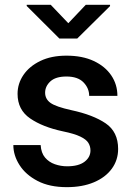

<svg xmlns="http://www.w3.org/2000/svg" viewBox="-20 -770 555 800"><path d="M356.9 -143.1Q356.9 -160.6 348.1 -174.8Q339.4 -189 314.7 -200.9Q290 -212.9 242.2 -222.7Q157.7 -240.7 105.5 -276.6Q53.2 -312.5 53.2 -378.9Q53.2 -421.9 77.9 -458Q102.5 -494.1 148.2 -516.1Q193.8 -538.1 256.8 -538.1Q323.2 -538.1 370.6 -515.9Q418 -493.7 443.6 -455.8Q469.2 -418 469.2 -370.6H351.6Q351.6 -402.3 327.9 -426.8Q304.2 -451.2 256.8 -451.2Q211.9 -451.2 189.9 -430.9Q168 -410.6 168 -383.8Q168 -357.4 190.4 -341.3Q212.9 -325.2 277.3 -311Q368.2 -291.5 420.2 -256.1Q472.2 -220.7 472.2 -149.4Q472.2 -103 445.8 -66.9Q419.4 -30.8 371.3 -10.5Q323.2 9.8 258.3 9.8Q186 9.8 136.5 -16.1Q86.9 -42 61.3 -82.3Q35.6 -122.6 35.6 -165.5H149.4Q151.4 -132.8 167.7 -113.5Q184.1 -94.2 208.7 -85.7Q233.4 -77.1 259.8 -77.1Q307.1 -77.1 332 -95.9Q356.9 -114.7 356.9 -143.1ZM191.4 -750 264.6 -673.3 337.4 -750H438.5V-744.6L301.8 -609.4H227.5L91.3 -745.1V-750Z"/></svg>

Font: Vazirmatn UI FD Medium
Style: Regular
Weight: 500
Designer: Saber Rastikerdar
Foundry: Saber Rastikerdar
Version: Version 33.003